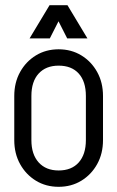

<svg xmlns="http://www.w3.org/2000/svg" viewBox="-20 -705 452 740"><path d="M311 -164V-336H377V-164ZM35 -164V-336H101V-164ZM204 -452V-515H208V-452ZM204 15V-48H208V15ZM35 -335Q35 -387 57.5 -427.5Q80 -468 118.5 -491.5Q157 -515 206 -515V-452Q157 -452 129 -421.5Q101 -391 101 -335ZM377 -335H311Q311 -391 283.5 -421.5Q256 -452 206 -452V-515Q255 -515 293.5 -491.5Q332 -468 354.5 -427.5Q377 -387 377 -335ZM35 -165H101Q101 -110 129 -79Q157 -48 206 -48V15Q157 15 118.5 -8.5Q80 -32 57.5 -72.5Q35 -113 35 -165ZM377 -165Q377 -113 354.5 -72.5Q332 -32 293.5 -8.5Q255 15 206 15V-48Q256 -48 283.5 -79Q311 -110 311 -165ZM171 -685H237L172 -557H94ZM240 -685 317 -557H239L174 -685Z"/></svg>

Font: Akshar Light Light
Style: Regular
Weight: 300
Version: Version 1.100